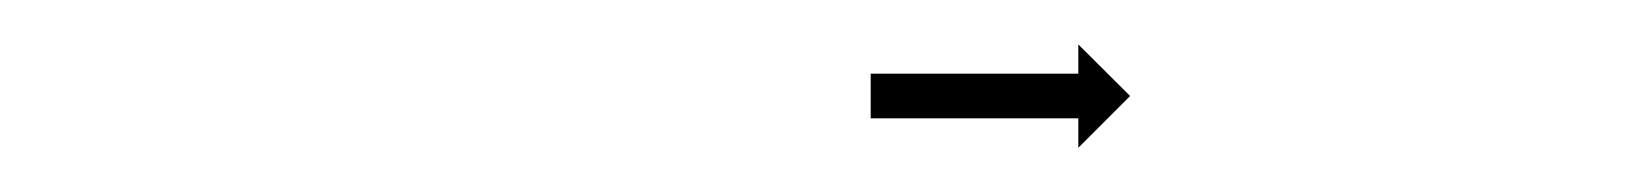

<svg xmlns="http://www.w3.org/2000/svg" viewBox="-20 -604 740 86"><path d="M371 -571C370.7 -571 370.3 -571 370 -571V-551C370.3 -551 370.7 -551 371 -551C372 -551 373 -551 374 -551C375.5 -551 377.1 -551 378.6 -551C380.6 -551 382.5 -551 384.5 -551C386.9 -551 389.2 -551 391.6 -551C394.2 -551 396.8 -551 399.4 -551C402.2 -551 405 -551 407.8 -551C410.7 -551 413.6 -551 416.5 -551C419.4 -551 422.3 -551 425.2 -551C428 -551 430.8 -551 433.6 -551C436.2 -551 438.8 -551 441.4 -551C443.8 -551 446.1 -551 448.5 -551C450.5 -551 452.4 -551 454.4 -551C455.9 -551 457.5 -551 459 -551C460 -551 461 -551 462 -551C462.3 -551 462.7 -551 463 -551V-537.8L486.2 -561L463 -584.1V-571C462.7 -571 462.3 -571 462 -571C461 -571 460 -571 459 -571C457.5 -571 455.9 -571 454.4 -571C452.4 -571 450.5 -571 448.5 -571C446.1 -571 443.8 -571 441.4 -571C438.8 -571 436.2 -571 433.6 -571C430.8 -571 428 -571 425.2 -571C422.3 -571 419.4 -571 416.5 -571C413.6 -571 410.7 -571 407.8 -571C405 -571 402.2 -571 399.4 -571C396.8 -571 394.2 -571 391.6 -571C389.2 -571 386.9 -571 384.5 -571C382.5 -571 380.6 -571 378.6 -571C377.1 -571 375.5 -571 374 -571C373 -571 372 -571 371 -571Z"/></svg>

Font: FRB American Cursive Just Arrows
Style: Bold Italic
Weight: 700
Italic angle: -25°
Version: Version 2.0;Modular Font Editor K font №1